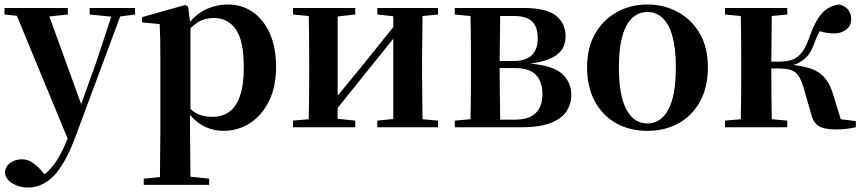

<svg xmlns="http://www.w3.org/2000/svg" viewBox="-27 -572 3878 863"><path d="M376 -506.8V-536.1H580.1V-506.8L513.2 -498L312 43Q264.2 169.9 212.6 220.5Q161.1 271 99.1 271Q60.1 271 28.6 252.4Q-2.9 233.9 -4.9 201.2Q-0.5 171.9 22.2 158Q44.9 144 70.8 144Q97.2 144 118.2 158.2Q139.2 172.4 158.2 193.8L172.9 211.9Q203.6 188 228.8 148.4Q253.9 108.9 276.9 50.8L48.8 -501L-6.8 -506.8V-536.1H277.8V-506.8L194.8 -498L337.9 -104L404.8 -290L473.1 -497.1Z M977.1 16.1Q935.5 16.1 897.7 -0.7Q859.9 -17.6 827.1 -55.2V13.2L829.1 222.2L913.1 231V258.8H619.1V231L691.9 224.1L693.8 14.2V-309.1Q693.8 -358.4 693.1 -392.8Q692.4 -427.2 690.9 -463.9L611.8 -471.2V-495.1L806.2 -549.8L818.8 -541L827.1 -474.1Q862.3 -514.6 906.2 -533.2Q950.2 -551.8 998 -551.8Q1059.1 -551.8 1107.9 -518.8Q1156.7 -485.8 1185.3 -422.9Q1213.9 -359.9 1213.9 -271Q1213.9 -182.1 1182.1 -117.7Q1150.4 -53.2 1096.7 -18.6Q1043 16.1 977.1 16.1ZM829.1 -444.8V-82Q852.1 -61.5 876 -54.2Q899.9 -46.9 929.2 -46.9Q969.7 -46.9 1001.2 -68.1Q1032.7 -89.4 1050.8 -138.2Q1068.8 -187 1068.8 -270Q1068.8 -389.2 1033 -440.2Q997.1 -491.2 935.1 -491.2Q908.7 -491.2 883.5 -482.4Q858.4 -473.6 829.1 -444.8Z M1668.9 -506.8V-536.1H1941.9V-506.8L1872.1 -500L1870.1 -300.8V-234.9L1872.1 -36.1L1941.9 -29.8V0H1668.9V-29.8L1740.7 -37.1V-397.9L1627.9 -257.8L1490.7 -86.9V-38.1L1569.8 -29.8V0H1290V-29.8L1360.8 -36.1Q1361.3 -64.9 1361.8 -100.6Q1362.3 -136.2 1362.5 -171.6Q1362.8 -207 1362.8 -234.9V-300.8Q1362.8 -329.1 1362.5 -364.5Q1362.3 -399.9 1361.8 -435.5Q1361.3 -471.2 1360.8 -500L1290 -506.8V-536.1H1569.8V-506.8L1490.7 -498V-142.1L1599.1 -273.9L1740.7 -450.2V-499Z M2085.9 0H2017.1V-29.8L2087.9 -36.1Q2088.4 -64.9 2088.9 -100.6Q2089.4 -136.2 2089.6 -171.6Q2089.8 -207 2089.8 -234.9V-300.8Q2089.8 -329.1 2089.6 -364.5Q2089.4 -399.9 2088.9 -435.5Q2088.4 -471.2 2087.9 -500L2017.1 -506.8V-536.1H2326.2Q2428.7 -536.1 2471.9 -501.7Q2515.1 -467.3 2515.1 -408.2Q2515.1 -379.9 2502.4 -355.5Q2489.7 -331.1 2455.6 -313Q2421.4 -294.9 2356.9 -286.1Q2460 -276.4 2500.5 -239.5Q2541 -202.6 2541 -144Q2541 -106.4 2520.5 -73.5Q2500 -40.5 2450.9 -20.3Q2401.9 0 2315.9 0ZM2221.2 -500 2218.8 -297.9H2281.7Q2390.1 -297.9 2390.1 -400.9Q2390.1 -449.7 2365.2 -474.9Q2340.3 -500 2285.2 -500ZM2218.8 -266.1V-234.9L2221.2 -34.2H2289.1Q2350.6 -34.2 2380.9 -63.7Q2411.1 -93.3 2411.1 -148.9Q2411.1 -205.1 2381.8 -235.6Q2352.5 -266.1 2286.1 -266.1Z M2882.8 16.1Q2803.2 16.1 2742.2 -18.3Q2681.2 -52.7 2646.5 -116.9Q2611.8 -181.2 2611.8 -270Q2611.8 -358.9 2648.9 -422.1Q2686 -485.4 2747.6 -518.6Q2809.1 -551.8 2882.8 -551.8Q2956.5 -551.8 3018.6 -518.6Q3080.6 -485.4 3117.7 -422.4Q3154.8 -359.4 3154.8 -270Q3154.8 -180.2 3119.6 -116Q3084.5 -51.8 3023.2 -17.8Q2961.9 16.1 2882.8 16.1ZM2882.8 -17.1Q2943.4 -17.1 2977.1 -79.6Q3010.7 -142.1 3010.7 -268.1Q3010.7 -394.5 2977.1 -456.3Q2943.4 -518.1 2882.8 -518.1Q2822.3 -518.1 2788.6 -456.3Q2754.9 -394.5 2754.9 -268.1Q2754.9 -142.1 2788.6 -79.6Q2822.3 -17.1 2882.8 -17.1Z M3617.7 -64 3584 -181.2Q3568.8 -231.4 3546.4 -247.8Q3523.9 -264.2 3473.6 -264.2H3439.9Q3439.9 -202.6 3440.4 -141.1Q3440.9 -79.6 3441.9 -36.1L3511.7 -29.8V0H3231.9V-29.8L3302.7 -36.1Q3303.2 -64.9 3303.7 -100.6Q3304.2 -136.2 3304.4 -171.6Q3304.7 -207 3304.7 -234.9V-300.8Q3304.7 -329.1 3304.4 -364.5Q3304.2 -399.9 3303.7 -435.5Q3303.2 -471.2 3302.7 -500L3231.9 -506.8V-536.1H3511.7V-506.8L3441.9 -500L3439.9 -294.9H3474.6Q3502.9 -294.9 3527.1 -301.3Q3551.3 -307.6 3571.8 -329.8Q3592.3 -352.1 3608.9 -398.9Q3635.7 -476.1 3666.3 -511Q3696.8 -545.9 3746.6 -551.8Q3798.8 -537.1 3798.8 -485.8Q3798.8 -456.1 3776.6 -439Q3754.4 -421.9 3722.7 -421.9Q3686.5 -421.9 3657.7 -432.1Q3647 -414.1 3636.7 -387.2Q3619.6 -335.9 3595.5 -312.7Q3571.3 -289.6 3539.1 -279.8Q3619.1 -271 3657.7 -242.9Q3696.3 -214.8 3715.8 -153.8L3752 -36.1L3819.8 -27.8V0Q3776.4 9.8 3731 9.8Q3676.3 9.8 3651.9 -6.1Q3627.4 -22 3617.7 -64Z"/></svg>

Font: Source Han Serif TW
Style: Bold
Weight: 700
Designer: Ryoko NISHIZUKA Ë•øÂ°öÊ∂ºÂ≠ê (kana & ideographs); Frank Grie√ühammer (Latin, Greek & Cyrillic); Wenlong ZHANG Âº†ÊñáÈæô 
Foundry: Adobe
Version: Version 2.003;hotconv 1.1.1;makeotfexe 2.6.0